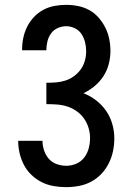

<svg xmlns="http://www.w3.org/2000/svg" viewBox="-20 -763 540 791"><path d="M252 8Q227 8 201 3.5Q175 -1 152 -12.5Q129 -24 110 -42Q91 -60 79 -83Q67 -106 61 -131Q55 -156 55 -182Q55 -182 55 -182.5Q55 -183 55 -183H155Q155 -183 155 -183Q155 -183 155 -183Q155 -163 161.5 -143.5Q168 -124 181 -109Q194 -94 213.5 -87Q233 -80 253 -80Q274 -80 294 -88.5Q314 -97 327 -114Q340 -131 345.5 -152Q351 -173 351 -194Q351 -216 344.5 -237Q338 -258 325.5 -275.5Q313 -293 295 -305.5Q277 -318 256.5 -324.5Q236 -331 214 -332.5Q192 -334 171 -334V-422Q191 -422 210.5 -423.5Q230 -425 249 -431Q268 -437 284.5 -449Q301 -461 312.5 -477Q324 -493 329.5 -512.5Q335 -532 335 -552Q335 -570 330.5 -588.5Q326 -607 316 -622.5Q306 -638 288.5 -646.5Q271 -655 253 -655Q235 -655 218 -647.5Q201 -640 190.5 -625.5Q180 -611 175.5 -593Q171 -575 171 -557Q171 -557 171 -556.5Q171 -556 171 -556H71Q71 -557 71 -557.5Q71 -558 71 -559Q71 -583 76 -607Q81 -631 92 -653Q103 -675 120 -693Q137 -711 158.5 -722.5Q180 -734 204 -738.5Q228 -743 253 -743Q278 -743 302.5 -738Q327 -733 348.5 -721Q370 -709 386.5 -690Q403 -671 414 -649Q425 -627 430 -602.5Q435 -578 435 -553Q435 -526 428 -499Q421 -472 406 -449Q391 -426 370 -408.5Q349 -391 324 -379Q352 -368 376 -349.5Q400 -331 417 -306.5Q434 -282 442.5 -252.5Q451 -223 451 -193Q451 -166 445.5 -140Q440 -114 428 -90Q416 -66 397.5 -46.5Q379 -27 355.5 -14.5Q332 -2 305.5 3Q279 8 252 8Z"/></svg>

Font: Iosevka Slab Semibold
Style: Regular
Weight: 600
Monospace: yes
Designer: Belleve Invis
Foundry: Belleve Invis
Version: Version 11.1.1; ttfautohint (v1.8.3)